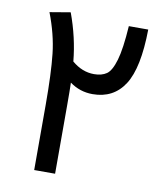

<svg xmlns="http://www.w3.org/2000/svg" viewBox="-75 -700 632 760"><g transform="rotate(10 241.0 -320.0)"><path d="M462 -626Q460 -471 416.5 -403.5Q373 -336 289 -336Q238 -336 197 -366Q198 -337 198 -271V0H114V-262Q114 -389 105.5 -466Q97 -543 65 -626L148 -640Q183 -545 192 -450Q233 -415 281 -415Q312 -415 331.5 -428.5Q351 -442 364.5 -488Q378 -534 384 -626Z"/></g></svg>

Font: Fira GO
Style: Regular
Weight: 400
Designer: Carrois Corporate
Foundry: Carrois Corporate GbR
Version: Version 0.300